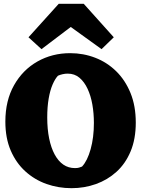

<svg xmlns="http://www.w3.org/2000/svg" viewBox="-20 -964 738 1004"><path d="M354 20Q285 20 223 -2Q161 -24 112.5 -68Q64 -112 36 -177Q8 -242 8 -328Q8 -438 53.5 -518.5Q99 -599 176 -642.5Q253 -686 347 -686Q416 -686 478 -662Q540 -638 587.5 -591.5Q635 -545 662.5 -477.5Q690 -410 690 -323Q690 -237 663 -172.5Q636 -108 589 -65.5Q542 -23 481.5 -1.5Q421 20 354 20ZM372 -85Q385 -85 393.5 -87.5Q402 -90 409 -93Q437 -123 454 -184Q471 -245 471 -321Q471 -371 463 -417Q455 -463 438 -499.5Q421 -536 395.5 -557.5Q370 -579 334 -579Q321 -579 307.5 -576Q294 -573 283 -568Q268 -552 255 -522Q242 -492 234.5 -448.5Q227 -405 227 -350Q227 -289 237 -240Q247 -191 266 -156Q285 -121 311.5 -103Q338 -85 372 -85ZM197 -707 129 -769 287 -944H418L575 -769L511 -707L350 -823Z"/></svg>

Font: Eczar ExtraBold
Style: Regular
Weight: 800
Designer: Vaibhav Singh
Foundry: Rosetta Type Foundry
Version: Version 2.000